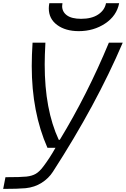

<svg xmlns="http://www.w3.org/2000/svg" viewBox="-30 -1187 798 1217"><path d="M641.9 -1166.7H725.3Q709.6 -1086.6 636.7 -1038.1Q563.8 -989.6 469.4 -989.6Q385.4 -989.6 332.4 -1028.6Q279.3 -1067.7 279.3 -1134.1Q279.3 -1148.4 282.6 -1166.7H365.9Q363.9 -1156.9 363.9 -1148.4Q363.9 -1112 394.2 -1089.8Q424.5 -1067.7 484.4 -1067.7Q551.4 -1067.7 592.4 -1095.1Q633.5 -1122.4 641.9 -1166.7ZM270.8 -250Q171.2 -475.3 171.2 -768.2Q171.2 -836.6 176.4 -916.7H257.8Q253.3 -833.3 253.3 -778.6Q253.3 -492.2 342.4 -300.8H349Q523.4 -587.2 660.2 -916.7H748Q580.1 -523.4 305.3 -98.3Q278.6 -56.6 234 -28.3Q189.5 0 132.2 5.9Q83.3 10.4 -9.8 10.4L4.6 -63.8Q102.2 -63.8 137.4 -67.7Q173.2 -71.6 196.6 -85.3Q220.1 -99 243.5 -130.2Q283.9 -182.9 321.6 -250Z"/></svg>

Font: Monoid
Style: Italic
Weight: 400
Width: 4
Italic angle: -11°
Monospace: yes
Version: Version 0.61